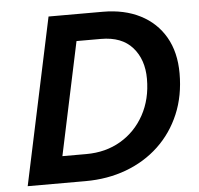

<svg xmlns="http://www.w3.org/2000/svg" viewBox="-51 -768 850 821"><g transform="rotate(-5 373.5 -357.5)"><path d="M35 0 187 -715H420Q512 -715 580.5 -680Q649 -645 686.5 -580Q724 -515 724 -424Q724 -328 691 -250Q658 -172 598.5 -116Q539 -60 458.5 -30Q378 0 283 0ZM194 -115H297Q380 -115 444.5 -153Q509 -191 546 -258.5Q583 -326 583 -413Q583 -496 537 -548Q491 -600 402 -600H297Z"/></g></svg>

Font: Wix Madefor Text
Style: Bold Italic
Weight: 700
Italic angle: -12°
Designer: Dalton Maag Ltd
Foundry: Dalton Maag Ltd
Version: Version 3.100